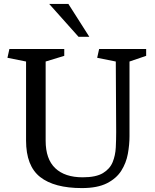

<svg xmlns="http://www.w3.org/2000/svg" viewBox="-20 -950 789 980"><path d="M231 -930H329L436 -762H381ZM213 -636V-232Q213 -138 262 -91.5Q311 -45 402 -45Q470 -45 505.5 -66.5Q541 -88 555 -122.5Q569 -157 571 -197.5Q573 -238 573 -276L571 -636L476 -655L486 -700H726V-665L641 -636V-255Q641 -211 632.5 -164.5Q624 -118 599 -78.5Q574 -39 525.5 -14.5Q477 10 398 10Q257 10 185 -46.5Q113 -103 113 -233V-636L18 -655L28 -700H308V-665Z"/></svg>

Font: Brawler
Style: Regular
Weight: 400
Designer: Oleg Frolov, Haley Fiege
Foundry: Oleg Frolov, Haley Fiege
Version: Version 1.101; ttfautohint (v1.8.3)